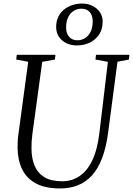

<svg xmlns="http://www.w3.org/2000/svg" viewBox="-20 -1052 750 1082"><path d="M642 -704 589.5 -306Q578.5 -222 555.8 -162Q533 -102 498.8 -64Q464.5 -26 419.2 -8Q374 10 318.5 10Q235.5 10 183 -18Q130.5 -46 105.2 -97.5Q80 -149 79 -219Q79 -236 79.8 -253.8Q80.5 -271.5 83 -290L139 -704L71.5 -716.5L74.5 -743H292.5L289.5 -716.5L218 -703.5L162.5 -296.5Q159.5 -274 158.2 -253.2Q157 -232.5 157.5 -213.5Q158 -159 175.2 -117.8Q192.5 -76.5 230.2 -53.5Q268 -30.5 331 -30.5Q385 -30.5 428.2 -59.5Q471.5 -88.5 500.5 -149.2Q529.5 -210 540.5 -306L588 -703.5L518 -716.5L521 -743H709.5L706.5 -716.5ZM414 -796Q362 -796 329.2 -825.2Q296.5 -854.5 296.5 -900Q296.5 -932 308.2 -956.5Q320 -981 340.5 -997.8Q361 -1014.5 387.2 -1023.2Q413.5 -1032 442 -1032Q476 -1032 502.2 -1018.5Q528.5 -1005 543.5 -982.2Q558.5 -959.5 558.5 -930.5Q558.5 -887.5 538.5 -857.5Q518.5 -827.5 485.8 -811.8Q453 -796 414 -796ZM417 -825Q440 -825 459.5 -837.2Q479 -849.5 490.8 -873.5Q502.5 -897.5 502.5 -932Q502.5 -965 485.8 -984Q469 -1003 438.5 -1003Q415.5 -1003 395.8 -991Q376 -979 364.2 -955.2Q352.5 -931.5 352.5 -897.5Q352.5 -865 369.2 -845Q386 -825 417 -825Z"/></svg>

Font: Merriweather 96pt Light
Style: Italic
Weight: 300
Italic angle: -7.8°
Version: Version 2.101